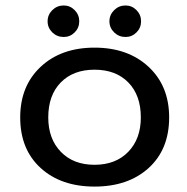

<svg xmlns="http://www.w3.org/2000/svg" viewBox="-20 -670 686 705"><path d="M213.9 -534.2Q189.5 -534.2 172.1 -551Q154.8 -567.9 154.8 -591.8Q154.8 -615.7 172.1 -632.8Q189.5 -649.9 213.9 -649.9Q237.3 -649.9 254.2 -632.8Q271 -615.7 271 -591.8Q271 -567.9 254.2 -551Q237.3 -534.2 213.9 -534.2ZM440.9 -534.2Q416.5 -534.2 399.2 -551Q381.8 -567.9 381.8 -591.8Q381.8 -615.7 399.2 -632.8Q416.5 -649.9 440.9 -649.9Q464.4 -649.9 481.2 -632.8Q498 -615.7 498 -591.8Q498 -567.9 481.2 -551Q464.4 -534.2 440.9 -534.2ZM327.1 15.1Q204.1 15.1 129.2 -53.2Q54.2 -121.6 54.2 -238.8Q54.2 -354.5 129.4 -424.8Q204.6 -495.1 327.1 -495.1Q449.7 -495.1 525.4 -424.8Q601.1 -354.5 601.1 -238.8Q601.1 -121.6 525.9 -53.2Q450.7 15.1 327.1 15.1ZM497.1 -238.8Q497.1 -320.3 451.2 -367.2Q405.3 -414.1 327.1 -414.1Q249 -414.1 203.1 -367.2Q157.2 -320.3 157.2 -238.8Q157.2 -160.2 203.4 -112.5Q249.5 -64.9 327.1 -64.9Q404.8 -64.9 450.9 -112.5Q497.1 -160.2 497.1 -238.8Z"/></svg>

Font: Prompt
Style: Regular
Weight: 400
Designer: Katatrad Team
Foundry: CadsonDemak
Version: Version 1.000;PS 001.000;hotconv 1.0.88;makeotf.lib2.5.64775